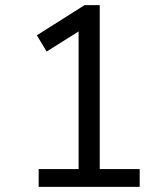

<svg xmlns="http://www.w3.org/2000/svg" viewBox="-20 -725 640 745"><path d="M367 -69H522V0H130V-69H285V-603L161 -525L123 -588L308 -705H367Z"/></svg>

Font: wassup Sans
Style: Regular
Weight: 400
Version: Version 2.001